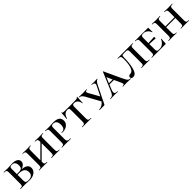

<svg xmlns="http://www.w3.org/2000/svg" viewBox="484 -2121 3754 3754"><g transform="rotate(-45 2361.5 -244.0)"><path d="M476 -142Q476 -99 451.5 -66Q427 -33 383 -14.5Q339 4 283 4Q256 4 220 1Q206 0 186 -1Q166 -2 142 -2L81 -1Q63 0 32 0Q29 0 29 -6Q29 -12 32 -12Q63 -12 77 -17Q91 -22 96 -36.5Q101 -51 101 -81V-387Q101 -417 96 -431Q91 -445 77 -450.5Q63 -456 33 -456Q31 -456 31 -462Q31 -468 33 -468L81 -467Q121 -465 142 -465Q171 -465 202 -468Q212 -468 233.5 -469.5Q255 -471 271 -471Q344 -471 385 -445.5Q426 -420 426 -373Q426 -335 398 -305.5Q370 -276 319 -259Q395 -255 435.5 -225.5Q476 -196 476 -142ZM187 -385V-260Q204 -259 233 -259Q272 -259 294 -266Q316 -273 327 -292Q338 -311 338 -349Q338 -458 245 -458Q221 -458 209 -452.5Q197 -447 192 -431.5Q187 -416 187 -385ZM384 -118Q384 -240 227 -240Q200 -240 187 -239V-81Q187 -43 203 -27.5Q219 -12 265 -12Q384 -12 384 -118Z M1112 0Q1082 0 1065 -1L1001 -2L936 -1Q919 0 889 0Q887 0 887 -6Q887 -12 889 -12Q919 -12 933 -17Q947 -22 952 -36.5Q957 -51 957 -81V-343L703 -89V-81Q703 -51 708 -36.5Q713 -22 727 -17Q741 -12 771 -12Q773 -12 773 -6Q773 0 771 0Q741 0 725 -1L659 -2L597 -1Q579 0 548 0Q545 0 545 -6Q545 -12 548 -12Q578 -12 592.5 -17Q607 -22 612 -36.5Q617 -51 617 -81V-387Q617 -417 612 -431Q607 -445 592.5 -450.5Q578 -456 549 -456Q547 -456 547 -462Q547 -468 549 -468L597 -467Q637 -465 659 -465Q684 -465 726 -467L771 -468Q773 -468 773 -462Q773 -456 771 -456Q742 -456 727.5 -450Q713 -444 708 -429.5Q703 -415 703 -385V-125L957 -379V-385Q957 -415 952 -429.5Q947 -444 933 -450Q919 -456 889 -456Q887 -456 887 -462Q887 -468 889 -468L936 -467Q976 -465 1001 -465Q1025 -465 1065 -467L1112 -468Q1115 -468 1115 -462Q1115 -456 1112 -456Q1082 -456 1068 -450.5Q1054 -445 1049 -431Q1044 -417 1044 -387V-81Q1044 -51 1049 -36.5Q1054 -22 1068 -17Q1082 -12 1112 -12Q1115 -12 1115 -6Q1115 0 1112 0Z M1422 -12Q1425 -12 1425 -6Q1425 0 1422 0Q1385 0 1365 -1L1287 -2L1225 -1Q1207 0 1176 0Q1173 0 1173 -6Q1173 -12 1176 -12Q1205 -12 1219 -17.5Q1233 -23 1238.5 -37Q1244 -51 1244 -81V-387Q1244 -416 1238.5 -430.5Q1233 -445 1219 -450.5Q1205 -456 1176 -456Q1173 -456 1173 -462Q1173 -468 1176 -468L1223 -467Q1263 -465 1286 -465Q1313 -465 1343 -468Q1354 -469 1369.5 -470Q1385 -471 1406 -471Q1492 -471 1535 -441Q1578 -411 1578 -347Q1578 -302 1553 -269.5Q1528 -237 1489 -220.5Q1450 -204 1409 -204Q1389 -204 1379 -206Q1376 -208 1376 -212Q1376 -220 1383 -219L1403 -218Q1438 -218 1459 -247Q1480 -276 1480 -333Q1480 -454 1383 -454Q1363 -454 1352 -449.5Q1341 -445 1335.5 -430.5Q1330 -416 1330 -385V-85Q1330 -54 1337 -39Q1344 -24 1363 -18Q1382 -12 1422 -12Z M1648 -332Q1647 -329 1642 -329Q1637 -329 1637 -332Q1641 -364 1645.5 -414Q1650 -464 1650 -490Q1650 -495 1655.5 -495Q1661 -495 1661 -490Q1661 -477 1676 -473.5Q1691 -470 1714 -470Q1800 -468 1865 -468L1952 -469Q1969 -470 1998 -470Q2036 -470 2055 -474.5Q2074 -479 2079 -494Q2080 -497 2085.5 -497Q2091 -497 2091 -494Q2088 -457 2085.5 -410.5Q2083 -364 2082 -332Q2082 -329 2076.5 -329Q2071 -329 2071 -332Q2066 -386 2035.5 -418Q2005 -450 1960 -450Q1930 -450 1920.5 -437.5Q1911 -425 1911 -387V-81Q1911 -50 1916.5 -36Q1922 -22 1938 -17Q1954 -12 1989 -12Q1992 -12 1992 -6Q1992 0 1989 0Q1957 0 1938 -1L1865 -2L1794 -1Q1775 0 1742 0Q1739 0 1739 -6Q1739 -12 1742 -12Q1777 -12 1793 -17Q1809 -22 1815 -36.5Q1821 -51 1821 -81V-389Q1821 -427 1812 -438.5Q1803 -450 1771 -450Q1682 -450 1648 -332Z M2616 -456Q2598 -456 2577.5 -434.5Q2557 -413 2537 -372L2404 -102Q2381 -53 2378 -47Q2363 -15 2357 -7.5Q2351 0 2337 0H2216Q2213 0 2213 -6Q2213 -12 2216 -12Q2257 -12 2295 -33Q2333 -54 2363 -92L2202 -385Q2180 -423 2158 -439.5Q2136 -456 2111 -456Q2108 -456 2108 -462Q2108 -468 2111 -468L2155 -467Q2193 -465 2219 -465Q2244 -465 2282 -467L2324 -468Q2327 -468 2327 -462Q2327 -456 2324 -456Q2280 -456 2280 -432Q2280 -419 2293 -395L2414 -179L2513 -378Q2523 -400 2523 -413Q2523 -433 2506 -444.5Q2489 -456 2455 -456Q2453 -456 2453 -462Q2453 -468 2455 -468L2484 -467Q2508 -465 2533 -465Q2552 -465 2578 -467L2616 -468Q2618 -468 2618 -462Q2618 -456 2616 -456Z M3080 0Q3062 0 3020 -2Q2978 -4 2958 -4Q2942 -4 2910 -2Q2878 0 2864 0Q2860 0 2860 -6Q2860 -12 2864 -12Q2888 -12 2898 -18Q2908 -24 2908 -36Q2908 -52 2893 -84L2831 -218H2706L2667 -123Q2650 -81 2650 -58Q2650 -33 2667.5 -22.5Q2685 -12 2721 -12Q2726 -12 2726 -6Q2726 0 2721 0Q2707 0 2681 -2Q2653 -4 2629 -4Q2604 -4 2570 -2Q2540 0 2521 0Q2516 0 2516 -6Q2516 -12 2521 -12Q2552 -12 2571 -21Q2590 -30 2606 -54.5Q2622 -79 2644 -132L2792 -483Q2794 -487 2798 -487Q2802 -487 2803 -483L2963 -137Q2989 -82 3005 -56.5Q3021 -31 3037.5 -21.5Q3054 -12 3080 -12Q3085 -12 3085 -6Q3085 0 3080 0ZM2820 -242 2766 -361 2716 -242Z M3341 -449Q3312 -449 3300 -445Q3288 -441 3284.5 -429Q3281 -417 3281 -389Q3281 -236 3249.5 -113.5Q3218 9 3137 9Q3114 9 3100.5 -2Q3087 -13 3087 -33Q3087 -54 3102 -65Q3117 -76 3139 -76Q3197 -76 3227 -151.5Q3257 -227 3257 -370Q3257 -407 3251 -425Q3245 -443 3229 -449.5Q3213 -456 3180 -456Q3177 -456 3177 -462Q3177 -468 3180 -468H3600Q3602 -468 3602 -462Q3602 -456 3600 -456Q3570 -456 3556 -450.5Q3542 -445 3536.5 -431Q3531 -417 3531 -387V-81Q3531 -51 3536 -36.5Q3541 -22 3555.5 -17Q3570 -12 3600 -12Q3602 -12 3602 -6Q3602 0 3600 0Q3569 0 3552 -1L3488 -2L3424 -1Q3407 0 3377 0Q3374 0 3374 -6Q3374 -12 3377 -12Q3407 -12 3421 -17Q3435 -22 3440 -36.5Q3445 -51 3445 -81V-385Q3445 -424 3433.5 -436.5Q3422 -449 3384 -449Z M4058 -133Q4050 -71 4050 -15Q4050 -7 4047 -3.5Q4044 0 4035 0H3663Q3660 0 3660 -6Q3660 -12 3663 -12Q3693 -12 3707 -17Q3721 -22 3726 -36.5Q3731 -51 3731 -81V-387Q3731 -417 3726 -431Q3721 -445 3707 -450.5Q3693 -456 3663 -456Q3660 -456 3660 -462Q3660 -468 3663 -468H4018Q4027 -468 4027 -460L4028 -398Q4029 -379 4029 -350Q4029 -347 4024 -347Q4019 -347 4018 -350Q4004 -395 3967.5 -425Q3931 -455 3891 -455H3877Q3851 -455 3838.5 -449.5Q3826 -444 3821.5 -430Q3817 -416 3817 -386V-251Q3899 -252 3935 -256.5Q3971 -261 3977 -261Q3980 -261 3982 -254.5Q3984 -248 3984 -239Q3984 -230 3982 -222Q3980 -214 3977 -214Q3972 -214 3936 -219Q3900 -224 3817 -226V-85Q3817 -56 3821.5 -41.5Q3826 -27 3838.5 -21.5Q3851 -16 3877 -16H3900Q3945 -16 3986.5 -49.5Q4028 -83 4046 -133Q4047 -136 4052.5 -136Q4058 -136 4058 -133Z M4691 0Q4661 0 4644 -1L4580 -2L4515 -1Q4498 0 4468 0Q4466 0 4466 -6Q4466 -12 4468 -12Q4498 -12 4512 -17Q4526 -22 4531 -36.5Q4536 -51 4536 -81V-225H4282V-81Q4282 -51 4287 -36.5Q4292 -22 4306 -17Q4320 -12 4350 -12Q4352 -12 4352 -6Q4352 0 4350 0Q4320 0 4304 -1L4238 -2L4176 -1Q4158 0 4127 0Q4124 0 4124 -6Q4124 -12 4127 -12Q4157 -12 4171.5 -17Q4186 -22 4191 -36.5Q4196 -51 4196 -81V-387Q4196 -417 4191 -431Q4186 -445 4171.5 -450.5Q4157 -456 4128 -456Q4126 -456 4126 -462Q4126 -468 4128 -468L4176 -467Q4216 -465 4238 -465Q4263 -465 4305 -467L4350 -468Q4352 -468 4352 -462Q4352 -456 4350 -456Q4321 -456 4306.5 -450Q4292 -444 4287 -429.5Q4282 -415 4282 -385V-248H4536V-385Q4536 -415 4531 -429.5Q4526 -444 4512 -450Q4498 -456 4468 -456Q4466 -456 4466 -462Q4466 -468 4468 -468L4515 -467Q4555 -465 4580 -465Q4604 -465 4644 -467L4691 -468Q4694 -468 4694 -462Q4694 -456 4691 -456Q4661 -456 4647 -450.5Q4633 -445 4628 -431Q4623 -417 4623 -387V-81Q4623 -51 4628 -36.5Q4633 -22 4647 -17Q4661 -12 4691 -12Q4694 -12 4694 -6Q4694 0 4691 0Z"/></g></svg>

Font: Cormorant SC SemiBold
Style: Regular
Weight: 600
Designer: Christian Thalmann (Catharsis Fonts)
Version: Version 3.000